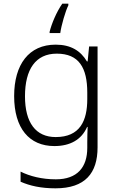

<svg xmlns="http://www.w3.org/2000/svg" viewBox="-20 -785 639 1045"><path d="M352 -756V-765H319C287 -719 261 -656 250 -612V-605H308C314 -648 336 -724 352 -756ZM283 -542C137 -542 57 -434 57 -262C57 -87 139 10 276 10C362 10 424 -25 454 -94H457C456 -69 455 -39 455 -11V20C455 125 401 191 284 191C208 191 142 174 92 149V204C142 226 202 240 282 240C444 240 511 157 511 17V-532H465L457 -451H453C419 -508 366 -542 283 -542ZM289 -493C410 -493 455 -416 455 -281V-246C455 -127 415 -39 283 -39C175 -39 116 -117 116 -261C116 -408 174 -493 289 -493Z"/></svg>

Font: Noto Sans Malayalam Light
Style: Regular
Weight: 300
Designer: Jelle Bosma - Monotype Design Team
Foundry: Monotype Imaging Inc.
Version: Version 2.104